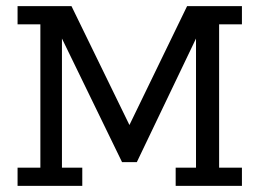

<svg xmlns="http://www.w3.org/2000/svg" viewBox="-20 -603 842 623"><path d="M37 0V-59H111V-524H37V-583H212L407 -183H393L587 -583H765V-524H691V-59H765V0H550V-59H616V-478L424 -77H376L181 -478V-59H247V0Z"/></svg>

Font: Rokkitt
Style: Regular
Weight: 400
Designer: Vernon Adams
Foundry: Vernon Adams
Version: Version 3.103